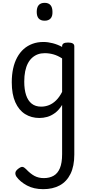

<svg xmlns="http://www.w3.org/2000/svg" viewBox="-20 -815 638 1354"><path d="M285 519Q218 519 170 493Q122 467 96 431Q87 417 88.5 403Q90 389 110 374Q129 360 139.5 362Q150 364 163 377Q194 410 223 425.5Q252 441 289 441Q329 441 358 424.5Q387 408 402.5 371Q418 334 418 272V-75Q395 -38 367.5 -18Q340 2 312.5 9.5Q285 17 258 17Q201 17 157 -10.5Q113 -38 88 -94Q63 -150 63 -235Q63 -287 72.5 -331Q82 -375 101 -410Q120 -445 147 -469Q174 -493 209 -506Q244 -519 286 -519Q318 -519 352.5 -510Q387 -501 418 -484V-489Q418 -502 428 -508.5Q438 -515 460 -515Q482 -515 493 -508.5Q504 -502 504 -489V275Q504 357 477 411.5Q450 466 401 492.5Q352 519 285 519ZM270 -63Q299 -63 325.5 -73.5Q352 -84 375.5 -107Q399 -130 418 -167V-403Q387 -423 357 -431.5Q327 -440 295 -440Q269 -440 247 -432Q225 -424 207 -408Q189 -392 176.5 -368Q164 -344 157.5 -312Q151 -280 151 -239Q151 -184 164 -144.5Q177 -105 203.5 -84Q230 -63 270 -63ZM295 -669Q267 -669 253 -684.5Q239 -700 239 -731Q239 -763 253 -779Q267 -795 295 -795Q322 -795 336 -779Q350 -763 350 -731Q351 -700 336.5 -684.5Q322 -669 295 -669Z"/></svg>

Font: Playwrite ES
Style: Regular
Weight: 400
Designer: Veronika Burian, José Scaglione
Foundry: TypeTogether
Version: Version 1.002